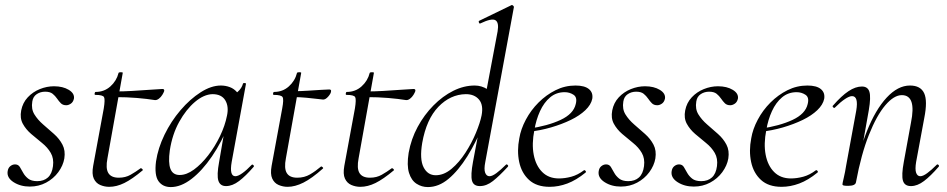

<svg xmlns="http://www.w3.org/2000/svg" viewBox="-20 -746 3844 779"><path d="M101 11Q63 11 35 -7Q7 -25 11 -51Q13 -65 22 -72Q31 -79 41 -79Q54 -79 60.5 -68.5Q67 -58 74 -45Q81 -32 94 -21.5Q107 -11 131 -11Q158 -11 174.5 -26Q191 -41 195 -72Q199 -103 186 -125.5Q173 -148 150.5 -166Q128 -184 106.5 -202.5Q85 -221 72.5 -244Q60 -267 66 -298Q72 -329 92.5 -351Q113 -373 141.5 -384.5Q170 -396 199 -396Q235 -396 259 -381.5Q283 -367 280 -346Q277 -332 267.5 -325.5Q258 -319 249 -319Q235 -319 227 -327Q219 -335 211.5 -346Q204 -357 193.5 -365.5Q183 -374 163 -374Q144 -374 129 -364Q114 -354 111 -334Q106 -304 119.5 -282Q133 -260 155 -241Q177 -222 199 -202.5Q221 -183 233.5 -159Q246 -135 241 -103Q236 -74 216.5 -47.5Q197 -21 167 -5Q137 11 101 11Z M423 12Q404 12 386.5 4.5Q369 -3 360.5 -21.5Q352 -40 358 -73L401 -306Q407 -343 402 -352Q397 -361 367 -361Q363 -361 364 -367Q365 -373 368 -373Q403 -373 428 -395.5Q453 -418 461 -450Q462 -453 470.5 -453Q479 -453 478 -450L416 -104Q408 -63 419.5 -44Q431 -25 462 -25Q489 -25 510 -37Q531 -49 550 -63Q552 -65 556.5 -61Q561 -57 559 -55Q516 -19 484.5 -3.5Q453 12 423 12ZM608 -340Q577 -345 536 -348.5Q495 -352 447 -352L449 -375Q480 -375 515 -377Q550 -379 583.5 -381.5Q617 -384 639 -385Q644 -385 645.5 -382.5Q647 -380 646 -376Q644 -370 638.5 -361Q633 -352 624.5 -345.5Q616 -339 608 -340Z M673 13Q640 13 623 -11Q606 -35 613 -91Q621 -145 647.5 -199.5Q674 -254 712.5 -299Q751 -344 794 -371.5Q837 -399 876 -399Q895 -399 912.5 -392.5Q930 -386 943 -370.5Q956 -355 958 -330L915 -357Q928 -359 944.5 -373.5Q961 -388 966 -407Q968 -410 973.5 -409Q979 -408 978 -406L920 -89Q910 -31 935 -31Q946 -31 963.5 -43.5Q981 -56 1001 -77Q1004 -80 1008 -76Q1012 -72 1009 -69Q977 -32 950 -11.5Q923 9 897 9Q873 9 866 -13Q859 -35 869 -89L893 -229L910 -246Q880 -170 840 -111.5Q800 -53 757 -20Q714 13 673 13ZM709 -36Q737 -36 767 -58Q797 -80 824.5 -115.5Q852 -151 872.5 -193.5Q893 -236 901 -277Q909 -314 894 -339Q879 -364 842 -364Q807 -363 771 -332.5Q735 -302 707 -251.5Q679 -201 669 -136Q662 -86 671.5 -61Q681 -36 709 -36Z M1147 12Q1128 12 1110.5 4.5Q1093 -3 1084.5 -21.5Q1076 -40 1082 -73L1125 -306Q1132 -343 1126.5 -352Q1121 -361 1091 -361Q1087 -361 1088 -367Q1089 -373 1092 -373Q1127 -373 1152 -395.5Q1177 -418 1185 -450Q1186 -453 1194.5 -453Q1203 -453 1202 -450L1140 -104Q1132 -63 1143.5 -44Q1155 -25 1186 -25Q1215 -25 1238 -38.5Q1261 -52 1282 -70Q1284 -72 1288.5 -68Q1293 -64 1290 -62Q1245 -22 1211 -5Q1177 12 1147 12ZM1291 -342Q1289 -342 1269 -344.5Q1249 -347 1222.5 -349.5Q1196 -352 1171 -352L1173 -376Q1199 -376 1229 -378Q1259 -380 1284 -381.5Q1309 -383 1316 -383Q1321 -383 1322.5 -380.5Q1324 -378 1323 -374Q1322 -366 1311.5 -354Q1301 -342 1291 -342Z M1442 12Q1423 12 1405.5 4.5Q1388 -3 1379.5 -21.5Q1371 -40 1377 -73L1420 -306Q1426 -343 1421 -352Q1416 -361 1386 -361Q1382 -361 1383 -367Q1384 -373 1387 -373Q1422 -373 1447 -395.5Q1472 -418 1480 -450Q1481 -453 1489.5 -453Q1498 -453 1497 -450L1435 -104Q1427 -63 1438.5 -44Q1450 -25 1481 -25Q1508 -25 1529 -37Q1550 -49 1569 -63Q1571 -65 1575.5 -61Q1580 -57 1578 -55Q1535 -19 1503.5 -3.5Q1472 12 1442 12ZM1627 -340Q1596 -345 1555 -348.5Q1514 -352 1466 -352L1468 -375Q1499 -375 1534 -377Q1569 -379 1602.5 -381.5Q1636 -384 1658 -385Q1663 -385 1664.5 -382.5Q1666 -380 1665 -376Q1663 -370 1657.5 -361Q1652 -352 1643.5 -345.5Q1635 -339 1627 -340Z M1716 13Q1691 13 1670 -0.5Q1649 -14 1639.5 -44.5Q1630 -75 1638 -126Q1648 -182 1674.5 -231Q1701 -280 1738.5 -318Q1776 -356 1819 -377.5Q1862 -399 1906 -399Q1934 -399 1958 -383.5Q1982 -368 1985 -332L1943 -246Q1913 -171 1876.5 -112.5Q1840 -54 1800 -20.5Q1760 13 1716 13ZM1748 -35Q1781 -35 1812 -61Q1843 -87 1868.5 -126.5Q1894 -166 1911 -207Q1928 -248 1934 -278Q1942 -320 1923.5 -342Q1905 -364 1870 -364Q1807 -363 1758.5 -312.5Q1710 -262 1693 -166Q1682 -100 1698.5 -67.5Q1715 -35 1748 -35ZM1927 9Q1901 9 1895 -13Q1889 -35 1899 -89L1999 -619Q2005 -655 1990 -664Q1975 -673 1929 -651Q1925 -649 1923 -655Q1921 -661 1925 -662L2055 -725Q2058 -727 2062 -723Q2066 -719 2065 -717L1949 -89Q1943 -59 1948.5 -45Q1954 -31 1966 -31Q1977 -31 1994 -43.5Q2011 -56 2032 -77Q2035 -81 2039.5 -77Q2044 -73 2040 -69Q2006 -32 1980 -11.5Q1954 9 1927 9Z M2210 12Q2157 12 2126.5 -16Q2096 -44 2086.5 -89Q2077 -134 2087 -185Q2093 -222 2113.5 -260.5Q2134 -299 2165 -330Q2196 -361 2234 -380Q2272 -399 2315 -399Q2352 -399 2369.5 -384.5Q2387 -370 2383 -345Q2378 -321 2355 -299Q2332 -277 2296 -259.5Q2260 -242 2215.5 -229Q2171 -216 2123 -211L2125 -224Q2202 -235 2254.5 -259.5Q2307 -284 2316 -324Q2323 -351 2307 -361.5Q2291 -372 2271 -372Q2237 -372 2212 -351Q2187 -330 2171 -295Q2155 -260 2148 -218Q2137 -162 2145.5 -118Q2154 -74 2180 -48Q2206 -22 2248 -22Q2272 -22 2298 -29Q2324 -36 2349 -55Q2352 -57 2355.5 -53Q2359 -49 2356 -46Q2318 -15 2282 -1.5Q2246 12 2210 12Z M2499 11Q2461 11 2433 -7Q2405 -25 2409 -51Q2411 -65 2420 -72Q2429 -79 2439 -79Q2452 -79 2458.5 -68.5Q2465 -58 2472 -45Q2479 -32 2492 -21.5Q2505 -11 2529 -11Q2556 -11 2572.5 -26Q2589 -41 2593 -72Q2597 -103 2584 -125.5Q2571 -148 2548.5 -166Q2526 -184 2504.5 -202.5Q2483 -221 2470.5 -244Q2458 -267 2464 -298Q2470 -329 2490.5 -351Q2511 -373 2539.5 -384.5Q2568 -396 2597 -396Q2633 -396 2657 -381.5Q2681 -367 2678 -346Q2675 -332 2665.5 -325.5Q2656 -319 2647 -319Q2633 -319 2625 -327Q2617 -335 2609.5 -346Q2602 -357 2591.5 -365.5Q2581 -374 2561 -374Q2542 -374 2527 -364Q2512 -354 2509 -334Q2504 -304 2517.5 -282Q2531 -260 2553 -241Q2575 -222 2597 -202.5Q2619 -183 2631.5 -159Q2644 -135 2639 -103Q2634 -74 2614.5 -47.5Q2595 -21 2565 -5Q2535 11 2499 11Z M2795 11Q2757 11 2729 -7Q2701 -25 2705 -51Q2707 -65 2716 -72Q2725 -79 2735 -79Q2748 -79 2754.5 -68.5Q2761 -58 2768 -45Q2775 -32 2788 -21.5Q2801 -11 2825 -11Q2852 -11 2868.5 -26Q2885 -41 2889 -72Q2893 -103 2880 -125.5Q2867 -148 2844.5 -166Q2822 -184 2800.5 -202.5Q2779 -221 2766.5 -244Q2754 -267 2760 -298Q2766 -329 2786.5 -351Q2807 -373 2835.5 -384.5Q2864 -396 2893 -396Q2929 -396 2953 -381.5Q2977 -367 2974 -346Q2971 -332 2961.5 -325.5Q2952 -319 2943 -319Q2929 -319 2921 -327Q2913 -335 2905.5 -346Q2898 -357 2887.5 -365.5Q2877 -374 2857 -374Q2838 -374 2823 -364Q2808 -354 2805 -334Q2800 -304 2813.5 -282Q2827 -260 2849 -241Q2871 -222 2893 -202.5Q2915 -183 2927.5 -159Q2940 -135 2935 -103Q2930 -74 2910.5 -47.5Q2891 -21 2861 -5Q2831 11 2795 11Z M3151 12Q3098 12 3067.5 -16Q3037 -44 3027.5 -89Q3018 -134 3028 -185Q3034 -222 3054.5 -260.5Q3075 -299 3106 -330Q3137 -361 3175 -380Q3213 -399 3256 -399Q3293 -399 3310.5 -384.5Q3328 -370 3324 -345Q3319 -321 3296 -299Q3273 -277 3237 -259.5Q3201 -242 3156.5 -229Q3112 -216 3064 -211L3066 -224Q3143 -235 3195.5 -259.5Q3248 -284 3257 -324Q3264 -351 3248 -361.5Q3232 -372 3212 -372Q3178 -372 3153 -351Q3128 -330 3112 -295Q3096 -260 3089 -218Q3078 -162 3086.5 -118Q3095 -74 3121 -48Q3147 -22 3189 -22Q3213 -22 3239 -29Q3265 -36 3290 -55Q3293 -57 3296.5 -53Q3300 -49 3297 -46Q3259 -15 3223 -1.5Q3187 12 3151 12Z M3676 9Q3650 9 3643.5 -13Q3637 -35 3647 -89L3676 -248Q3699 -360 3639 -360Q3607 -360 3572 -319Q3537 -278 3505.5 -199Q3474 -120 3453 -7L3441 -8Q3462 -125 3497 -213Q3532 -301 3577.5 -350Q3623 -399 3672 -399Q3715 -399 3729.5 -368Q3744 -337 3730 -267L3697 -89Q3692 -59 3697 -45Q3702 -31 3714 -31Q3725 -31 3742 -43.5Q3759 -56 3780 -77Q3783 -81 3787.5 -77Q3792 -73 3788 -69Q3756 -32 3729 -11.5Q3702 9 3676 9ZM3421 8Q3407 8 3402.5 6.5Q3398 5 3398 2Q3398 -2 3403.5 -25Q3409 -48 3413 -74L3454 -297Q3464 -356 3437 -356Q3426 -356 3408 -344Q3390 -332 3368 -310Q3365 -306 3360.5 -310.5Q3356 -315 3360 -318Q3394 -357 3422.5 -376Q3451 -395 3477 -395Q3501 -395 3507.5 -373.5Q3514 -352 3505 -299L3453 -7Q3451 8 3421 8Z"/></svg>

Font: Cormorant
Style: Italic
Weight: 400
Italic angle: -10°
Designer: Christian Thalmann (Catharsis Fonts)
Foundry: Catharsis Fonts
Version: Version 4.000